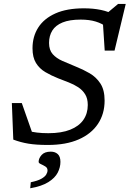

<svg xmlns="http://www.w3.org/2000/svg" viewBox="-20 -748 678 1004"><path d="M538.5 -606Q514 -625 480.8 -635.2Q447.5 -645.5 402 -645.5Q343.5 -645.5 307 -630.5Q270.5 -615.5 253.5 -588.2Q236.5 -561 236.5 -523.5Q236.5 -486.5 255.5 -465Q274.5 -443.5 306.2 -429.5Q338 -415.5 376 -400Q414 -385 448.8 -364.8Q483.5 -344.5 505.2 -311Q527 -277.5 527 -222Q527 -152.5 492.2 -100.2Q457.5 -48 391.5 -19Q325.5 10 230.5 10Q169 10 128.5 3.2Q88 -3.5 49.5 -18L42 -209H94L159.5 -22.5L123 -64.5Q147 -58 173.2 -54.8Q199.5 -51.5 233 -51.5Q301.5 -51.5 347.2 -69.8Q393 -88 416 -121.2Q439 -154.5 439 -199Q439 -233 425.2 -255Q411.5 -277 389 -291.8Q366.5 -306.5 339 -317.2Q311.5 -328 284 -338.5Q247.5 -353 217 -371Q186.5 -389 168.2 -418.5Q150 -448 150 -495.5Q150 -557 180 -604Q210 -651 269.8 -677.8Q329.5 -704.5 419 -704.5Q467 -704.5 507.2 -696.2Q547.5 -688 585 -668L536 -676L597.5 -727.5H637.5L579 -483.5H527.5L517.5 -637.5ZM182 98.5Q182 80 197.5 62.5Q213 45 245.5 45Q268 45 282 57.8Q296 70.5 296 98.5Q296 127 281.8 154.8Q267.5 182.5 233 204.2Q198.5 226 138 236.5L141 205Q177 197.5 195.8 187Q214.5 176.5 221.5 165Q228.5 153.5 228.5 143Q228.5 129.5 217 122.5Q205.5 115.5 193.8 110.2Q182 105 182 98.5Z"/></svg>

Font: Newsreader 10pt
Style: Italic
Weight: 400
Italic angle: -17°
Version: Version 1.003